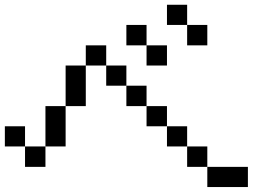

<svg xmlns="http://www.w3.org/2000/svg" viewBox="-20 -879 1040 790"><path d="M667 -776.4V-859.4H750V-776.4ZM500 -692.4V-776.4H583V-692.4ZM0 -276.4V-359.4H83V-276.4ZM750 -776.4H833V-692.4H750ZM583 -692.4H667V-609.4H583ZM833 -192.4H750V-276.4H667V-359.4H583V-442.4H500V-526.4H417V-609.4H333V-442.4H250V-276.4H167V-192.4H83V-276.4H167V-442.4H250V-609.4H333V-692.4H417V-609.4H500V-526.4H583V-442.4H667V-359.4H750V-276.4H833ZM833 -192.4H1000V-109.4H833Z"/></svg>

Font: KH Dot Kodenmachou 12
Style: Regular
Weight: 400
Designer: Original version for X68000 by Keitarou Hiraki (http://hp.vector.co.jp/authors/VA000874/) / TrueType conversion by Homem
Version: Version 1.00.20150527